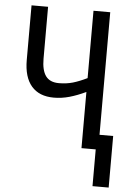

<svg xmlns="http://www.w3.org/2000/svg" viewBox="-60 -759 684 994"><g transform="rotate(5 282.0 -261.5)"><path d="M472 -714V-77H543V191H459V0H385V-292Q341 -271 300.5 -259.5Q260 -248 219 -248Q143 -248 103 -294.5Q63 -341 63 -430V-714H149V-444Q149 -384 170.5 -354.5Q192 -325 239 -325Q278 -325 311 -334.5Q344 -344 385 -364V-714Z"/></g></svg>

Font: Avrile Sans Condensed
Style: Regular
Weight: 400
Width: 3
Designer: Monotype Design Team
Foundry: Monotype Imaging Inc.
Version: Version 2.001;September 10, 2019;FontCreator 11.5.0.2425 64-